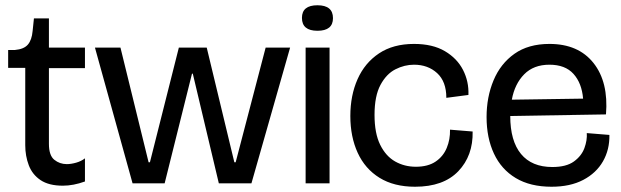

<svg xmlns="http://www.w3.org/2000/svg" viewBox="-20 -697 2360 730"><path d="M219 9Q166 9 134.5 -12Q103 -33 89.5 -68.5Q76 -104 76 -145V-439H11V-507H37Q71 -510 86 -527.5Q101 -545 104 -579L109 -627H166V-516H303V-438H166V-150Q166 -106 186.5 -89.5Q207 -73 234 -73Q250 -73 269.5 -78.5Q289 -84 303 -95V-7Q259 9 219 9Z M484 0 341 -516H438L545 -80H550L660 -516H766L871 -80H876L990 -516H1083L936 0H812L713 -417H710L606 0Z M1142 0V-516H1233V0ZM1187 -580Q1128 -580 1128 -629Q1128 -677 1187 -677Q1246 -677 1246 -628Q1246 -580 1187 -580Z M1558 13Q1478 13 1423 -21Q1368 -55 1340 -116Q1312 -177 1312 -256Q1312 -334 1339.5 -396Q1367 -458 1421 -494Q1475 -530 1554 -530Q1625 -530 1671.5 -502.5Q1718 -475 1740.5 -431Q1763 -387 1761 -336L1677 -325Q1677 -387 1642 -419Q1607 -451 1554 -451Q1518 -451 1483.5 -433.5Q1449 -416 1426.5 -374Q1404 -332 1404 -260Q1404 -190 1425.5 -146.5Q1447 -103 1482.5 -83Q1518 -63 1561 -63Q1607 -63 1636 -82.5Q1665 -102 1678.5 -134.5Q1692 -167 1691 -204L1777 -197Q1779 -105 1722.5 -46Q1666 13 1558 13Z M2077 13Q1996 13 1941 -20Q1886 -53 1858 -113Q1830 -173 1830 -252Q1830 -328 1856.5 -391.5Q1883 -455 1936 -492.5Q1989 -530 2069 -530Q2179 -530 2236.5 -457.5Q2294 -385 2284 -262L1920 -256Q1920 -161 1961 -111.5Q2002 -62 2080 -62Q2133 -62 2162 -83Q2191 -104 2202 -134Q2213 -164 2211 -191L2297 -184Q2298 -128 2272.5 -83.5Q2247 -39 2197.5 -13Q2148 13 2077 13ZM2069 -451Q2009 -451 1973 -414.5Q1937 -378 1926 -318L2197 -322Q2192 -381 2160.5 -416Q2129 -451 2069 -451Z"/></svg>

Font: Bricolage Grotesque 48pt
Style: Regular
Weight: 400
Designer: Mathieu Triay
Foundry: Atelier Triay
Version: Version 1.000; ttfautohint (v1.8.4.7-5d5b);gftools[0.9.32]